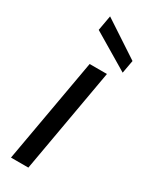

<svg xmlns="http://www.w3.org/2000/svg" viewBox="-204 -828 692 874"><g transform="rotate(30 142.5 -391.0)"><path d="M25.9 0 123 -547.9H213.9L117.2 0ZM81.1 -703.1 95.2 -782.2 285.2 -657.2 272.9 -588.9Z"/></g></svg>

Font: Poppins
Style: Italic
Weight: 400
Italic angle: -10°
Designer: Ninad Kale (Devanagari), Jonny Pinhorn (Latin)
Foundry: Indian Type Foundry
Version: Version 3.200;PS 1.000;hotconv 16.6.54;makeotf.lib2.5.65590